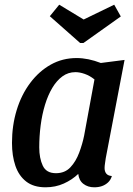

<svg xmlns="http://www.w3.org/2000/svg" viewBox="-20 -777 567 817"><path d="M174 20Q123 20 91.5 -4.5Q60 -29 45.5 -71.5Q31 -114 31 -169Q31 -243 51 -308.5Q71 -374 108.5 -424Q146 -474 196 -502Q246 -530 306 -530Q355 -530 409 -509L510 -522L430 -104Q429 -95 427 -83Q425 -71 425 -62Q425 -47 432.5 -38Q440 -29 456 -28Q451 -11 439.5 -0.5Q428 10 413.5 15Q399 20 381 20Q354 20 335 5.5Q316 -9 313 -37Q287 -12 251.5 4Q216 20 174 20ZM218 -40Q256 -40 279.5 -65Q303 -90 317 -127.5Q331 -165 338 -200L382 -439Q362 -455 340.5 -462.5Q319 -470 301 -470Q270 -470 245.5 -452Q221 -434 202.5 -403Q184 -372 171.5 -331Q159 -290 153 -243.5Q147 -197 147 -150Q147 -104 162 -72Q177 -40 218 -40ZM321 -594 192 -708 232 -757 336 -694 466 -757 494 -707 335 -594Z"/></svg>

Font: Sansita Swashed Light
Style: Regular
Weight: 400
Version: Version 1.003